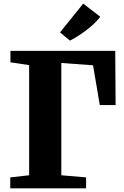

<svg xmlns="http://www.w3.org/2000/svg" viewBox="-20 -1018 668 1038"><path d="M35.5 0V-59L137.5 -70.5V-666L36.5 -681V-743H603L605 -450H519.5L483 -665L311.5 -677.5V-70.5L445.5 -59V0ZM358 -798.5 304.5 -843 430 -998.5 522 -927.5Q506.5 -907 486.5 -888.2Q466.5 -869.5 444.5 -853Q422.5 -836.5 400.8 -822.8Q379 -809 358.5 -798.5Z"/></svg>

Font: Merriweather 36pt Black
Style: Regular
Weight: 900
Version: Version 2.100